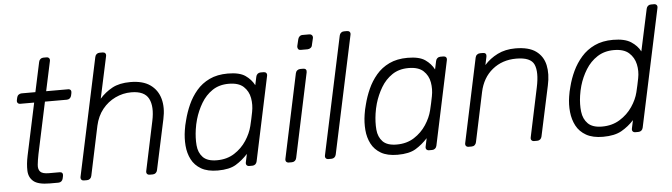

<svg xmlns="http://www.w3.org/2000/svg" viewBox="-46 -892 3792 1083"><g transform="rotate(-5 1850.0 -350.0)"><path d="M198 0Q133 0 106.5 -22Q80 -44 78.5 -82Q77 -120 87 -167L150 -462H72Q62 -462 57 -468Q52 -474 54 -484L57 -498Q59 -508 66.5 -514Q74 -520 84 -520H162L198 -688Q200 -698 207 -704Q214 -710 224 -710H241Q251 -710 256 -704Q261 -698 259 -688L223 -520H347Q357 -520 361.5 -514Q366 -508 364 -498L361 -484Q359 -474 352 -468Q345 -462 335 -462H211L149 -171Q142 -136 139.5 -110.5Q137 -85 149.5 -71.5Q162 -58 199 -58H259Q269 -58 273.5 -52Q278 -46 276 -36L273 -22Q271 -12 264 -6Q257 0 247 0Z M392 0Q382 0 377 -6Q372 -12 374 -22L516 -688Q518 -698 525 -704Q532 -710 542 -710H559Q569 -710 574 -704Q579 -698 577 -688L526 -451Q557 -486 597.5 -508Q638 -530 700 -530Q771 -530 812.5 -500.5Q854 -471 868 -420.5Q882 -370 868 -306L807 -22Q805 -12 798 -6Q791 0 781 0H764Q754 0 749 -6Q744 -12 746 -22L805 -301Q822 -381 798.5 -426.5Q775 -472 700 -472Q653 -472 610 -451.5Q567 -431 536.5 -393Q506 -355 494 -301L435 -22Q433 -12 426 -6Q419 0 409 0Z M1149 10Q1091 10 1055 -11Q1019 -32 1001 -67Q983 -102 979.5 -145Q976 -188 983 -232Q985 -247 988 -260Q991 -273 995 -288Q1006 -332 1025 -374.5Q1044 -417 1074 -452.5Q1104 -488 1148 -509Q1192 -530 1252 -530Q1318 -530 1351 -507Q1384 -484 1401 -451L1411 -498Q1413 -508 1420 -514Q1427 -520 1437 -520H1454Q1464 -520 1469 -514Q1474 -508 1472 -498L1371 -22Q1369 -12 1362 -6Q1355 0 1345 0H1328Q1318 0 1313 -6Q1308 -12 1310 -22L1320 -69Q1289 -35 1252 -12.5Q1215 10 1149 10ZM1149 -48Q1206 -48 1248 -75Q1290 -102 1316.5 -142.5Q1343 -183 1353 -224Q1357 -239 1362 -263Q1367 -287 1370 -302Q1378 -342 1371 -381Q1364 -420 1336 -446Q1308 -472 1252 -472Q1198 -472 1159.5 -446Q1121 -420 1096 -378Q1071 -336 1057 -288Q1053 -273 1050 -260Q1047 -247 1045 -232Q1038 -184 1041.5 -142Q1045 -100 1070 -74Q1095 -48 1149 -48Z M1552 0Q1542 0 1537 -6Q1532 -12 1534 -22L1635 -498Q1637 -508 1644.5 -514Q1652 -520 1662 -520H1679Q1689 -520 1693.5 -514Q1698 -508 1696 -498L1595 -22Q1593 -12 1586 -6Q1579 0 1569 0ZM1674 -627Q1664 -627 1659.5 -633Q1655 -639 1656 -649L1665 -687Q1667 -697 1674 -703.5Q1681 -710 1691 -710H1729Q1739 -710 1744.5 -703.5Q1750 -697 1748 -687L1739 -649Q1738 -639 1730 -633Q1722 -627 1712 -627Z M1776 0Q1766 0 1761 -6Q1756 -12 1758 -22L1900 -688Q1902 -698 1909 -704Q1916 -710 1926 -710H1943Q1953 -710 1958 -704Q1963 -698 1961 -688L1819 -22Q1817 -12 1810 -6Q1803 0 1793 0Z M2167 10Q2109 10 2073 -11Q2037 -32 2019 -67Q2001 -102 1997.5 -145Q1994 -188 2001 -232Q2003 -247 2006 -260Q2009 -273 2013 -288Q2024 -332 2043 -374.5Q2062 -417 2092 -452.5Q2122 -488 2166 -509Q2210 -530 2270 -530Q2336 -530 2369 -507Q2402 -484 2419 -451L2429 -498Q2431 -508 2438 -514Q2445 -520 2455 -520H2472Q2482 -520 2487 -514Q2492 -508 2490 -498L2389 -22Q2387 -12 2380 -6Q2373 0 2363 0H2346Q2336 0 2331 -6Q2326 -12 2328 -22L2338 -69Q2307 -35 2270 -12.5Q2233 10 2167 10ZM2167 -48Q2224 -48 2266 -75Q2308 -102 2334.5 -142.5Q2361 -183 2371 -224Q2375 -239 2380 -263Q2385 -287 2388 -302Q2396 -342 2389 -381Q2382 -420 2354 -446Q2326 -472 2270 -472Q2216 -472 2177.5 -446Q2139 -420 2114 -378Q2089 -336 2075 -288Q2071 -273 2068 -260Q2065 -247 2063 -232Q2056 -184 2059.5 -142Q2063 -100 2088 -74Q2113 -48 2167 -48Z M2570 0Q2560 0 2555 -6Q2550 -12 2552 -22L2653 -498Q2655 -508 2662.5 -514Q2670 -520 2680 -520H2697Q2707 -520 2711.5 -514Q2716 -508 2714 -498L2704 -451Q2735 -486 2779 -508Q2823 -530 2880 -530Q2956 -530 2996.5 -500.5Q3037 -471 3048 -420.5Q3059 -370 3045 -306L2984 -22Q2982 -12 2975 -6Q2968 0 2958 0H2941Q2931 0 2926 -6Q2921 -12 2923 -22L2982 -301Q3000 -386 2981 -429Q2962 -472 2880 -472Q2801 -472 2745 -426.5Q2689 -381 2672 -301L2613 -22Q2611 -12 2604 -6Q2597 0 2587 0Z M3330 10Q3272 10 3235 -11Q3198 -32 3179.5 -67Q3161 -102 3156.5 -145Q3152 -188 3159 -232Q3161 -247 3164 -260Q3167 -273 3171 -288Q3182 -332 3202 -374.5Q3222 -417 3253 -452.5Q3284 -488 3328.5 -509Q3373 -530 3433 -530Q3499 -530 3534.5 -507Q3570 -484 3587 -451L3638 -688Q3640 -698 3647 -704Q3654 -710 3664 -710H3681Q3691 -710 3696 -704Q3701 -698 3699 -688L3557 -22Q3555 -12 3548 -6Q3541 0 3531 0H3514Q3504 0 3499 -6Q3494 -12 3496 -22L3506 -69Q3475 -35 3435.5 -12.5Q3396 10 3330 10ZM3330 -48Q3387 -48 3430.5 -75Q3474 -102 3501.5 -142.5Q3529 -183 3539 -224Q3543 -239 3548 -263Q3553 -287 3556 -302Q3564 -342 3555.5 -381Q3547 -420 3518 -446Q3489 -472 3433 -472Q3379 -472 3339 -446Q3299 -420 3273 -378Q3247 -336 3233 -288Q3229 -273 3226 -260Q3223 -247 3221 -232Q3214 -184 3219 -142Q3224 -100 3250 -74Q3276 -48 3330 -48Z"/></g></svg>

Font: Rubik Light
Style: Italic
Weight: 300
Italic angle: -12°
Designer: Hubert and Fischer
Foundry: Hubert and Fischer
Version: Version 2.300;gftools[0.9.30]